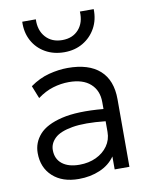

<svg xmlns="http://www.w3.org/2000/svg" viewBox="-86 -818 706 897"><g transform="rotate(-10 267.0 -369.0)"><path d="M215.5 15Q137.5 15 92 -26.8Q46.5 -68.5 46.5 -137.5Q46.5 -187 80 -224.8Q113.5 -262.5 187.8 -280.2Q262 -298 385 -287V-320Q385 -375 349.2 -407Q313.5 -439 247.5 -439Q209 -439 171.2 -427.5Q133.5 -416 98 -389.5L74 -450Q117.5 -481 164 -493Q210.5 -505 253 -505Q353 -505 405.2 -458Q457.5 -411 457.5 -320.5V0H387.5V-61.5Q361.5 -24 316 -4.5Q270.5 15 215.5 15ZM118.5 -139Q118.5 -97 148 -73.5Q177.5 -50 230 -50Q274 -50 309 -66.5Q344 -83 364.5 -112Q385 -141 385 -178.5V-229Q286 -239.5 227.5 -229.2Q169 -219 143.8 -194.8Q118.5 -170.5 118.5 -139ZM252 -580Q201 -580 161.8 -602.5Q122.5 -625 101.2 -664.5Q80 -704 82 -754.5H146.5Q144.5 -702 173.5 -669.8Q202.5 -637.5 252 -637.5Q301.5 -637.5 330 -669.8Q358.5 -702 355.5 -754.5H421Q422.5 -704.5 400.8 -665Q379 -625.5 340.5 -602.8Q302 -580 252 -580Z"/></g></svg>

Font: Geologica ExtraLight
Style: Regular
Weight: 200
Designer: Sindre Bremnes, Frode Helland
Foundry: Monokrom Skriftforlag AS
Version: Version 1.010; ttfautohint (v1.8.4.7-5d5b);gftools[0.9.28]